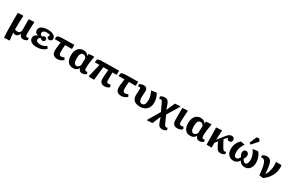

<svg xmlns="http://www.w3.org/2000/svg" viewBox="246 -2780 7512 4968"><g transform="rotate(30 4001.5 -295.5)"><path d="M99 225 83 216Q78 150 75.5 73.5Q73 -3 73 -77Q73 -96 72.5 -139.5Q72 -183 71.5 -238Q71 -293 71 -348Q71 -403 71 -447Q71 -491 71 -510L220 -520L235 -511Q229 -396 226.5 -298.5Q224 -201 224 -110Q250 -86 299 -86Q347 -86 373.5 -116.5Q400 -147 400 -205Q399 -215 399 -242.5Q399 -270 399 -307.5Q399 -345 398.5 -384Q398 -423 398 -456.5Q398 -490 398 -510L548 -520L563 -511Q557 -410 554 -325.5Q551 -241 551 -174Q551 -121 561.5 -101.5Q572 -82 599 -82Q614 -82 639 -89L652 -31Q628 -11 594 1.5Q560 14 529 14Q487 14 455.5 -13Q424 -40 414 -88H412Q400 -41 368 -13.5Q336 14 294 14Q255 14 227 -13H225Q228 47 234 101.5Q240 156 252 214Z M938 14Q830 14 769.5 -26Q709 -66 709 -137Q709 -234 816 -260V-263Q719 -288 719 -372Q719 -445 784.5 -485.5Q850 -526 972 -526Q1078 -526 1139.5 -488.5Q1201 -451 1201 -386Q1201 -350 1179.5 -330Q1158 -310 1120 -310Q1090 -310 1072.5 -325.5Q1055 -341 1055 -366Q1055 -384 1083 -425Q1047 -448 977 -448Q921 -448 889.5 -426Q858 -404 858 -367Q858 -340 874.5 -320.5Q891 -301 920 -292Q951 -330 988 -330Q1015 -330 1032 -313Q1049 -296 1049 -269Q1049 -241 1031.5 -223.5Q1014 -206 988 -206Q946 -206 917 -245Q887 -236 871 -216.5Q855 -197 855 -172Q855 -133 887.5 -112Q920 -91 980 -91Q1084 -91 1161 -152L1206 -95Q1162 -43 1092 -14.5Q1022 14 938 14Z M1556 14Q1390 14 1390 -149Q1390 -174 1393 -215Q1396 -256 1402.5 -304.5Q1409 -353 1418 -401H1237L1253 -495Q1275 -504 1310.5 -511Q1346 -518 1370 -520L1753 -526V-410L1737 -401H1549Q1543 -351 1540.5 -297.5Q1538 -244 1538 -195Q1538 -141 1554.5 -117.5Q1571 -94 1609 -94Q1654 -94 1695 -120L1728 -58Q1697 -25 1650.5 -5.5Q1604 14 1556 14Z M2020 14Q1918 14 1864.5 -54.5Q1811 -123 1811 -251Q1811 -379 1870.5 -452.5Q1930 -526 2034 -526Q2137 -526 2184 -447H2186L2193 -510L2338 -520L2354 -511Q2314 -295 2314 -172Q2314 -123 2324.5 -103Q2335 -83 2361 -83Q2374 -83 2398 -90L2411 -31Q2388 -10 2355 2Q2322 14 2291 14Q2202 14 2182 -78H2180Q2134 14 2020 14ZM2075 -80Q2134 -80 2169 -163Q2169 -213 2170 -267.5Q2171 -322 2173 -364Q2160 -395 2135 -414Q2110 -433 2079 -433Q1979 -433 1979 -259Q1979 -165 2002 -122.5Q2025 -80 2075 -80Z M2965 14Q2891 14 2855.5 -22.5Q2820 -59 2820 -137Q2820 -157 2822 -189Q2824 -221 2826.5 -259Q2829 -297 2832 -334Q2835 -371 2838 -401H2691L2648 0H2499L2482 -9L2575 -401H2435L2451 -496Q2466 -502 2488 -507Q2510 -512 2533 -515.5Q2556 -519 2572 -519L3090 -526V-410L3073 -401H2964Q2964 -345 2963.5 -283.5Q2963 -222 2963 -158Q2963 -122 2978 -107.5Q2993 -93 3029 -93Q3050 -93 3079 -105L3105 -39Q3047 14 2965 14Z M3463 14Q3297 14 3297 -149Q3297 -174 3300 -215Q3303 -256 3309.5 -304.5Q3316 -353 3325 -401H3144L3160 -495Q3182 -504 3217.5 -511Q3253 -518 3277 -520L3660 -526V-410L3644 -401H3456Q3450 -351 3447.5 -297.5Q3445 -244 3445 -195Q3445 -141 3461.5 -117.5Q3478 -94 3516 -94Q3561 -94 3602 -120L3635 -58Q3604 -25 3557.5 -5.5Q3511 14 3463 14Z M4019 13Q3903 13 3843 -41Q3783 -95 3783 -199Q3783 -260 3787 -301.5Q3791 -343 3791 -383Q3791 -426 3756 -426Q3736 -426 3719 -419L3706 -477Q3731 -497 3765.5 -509Q3800 -521 3833 -521Q3946 -521 3946 -408Q3946 -357 3941.5 -314Q3937 -271 3937 -219Q3937 -75 4030 -75Q4130 -75 4130 -248Q4130 -306 4112 -371.5Q4094 -437 4061 -499L4208 -520L4223 -511Q4256 -461 4274 -395.5Q4292 -330 4292 -263Q4292 -178 4258.5 -116Q4225 -54 4163.5 -20.5Q4102 13 4019 13Z M4814 231Q4772 231 4744.5 219Q4717 207 4697 176Q4677 145 4658 89L4620 -24H4616L4514 217L4367 225L4352 216L4562 -141L4470 -339Q4455 -376 4443 -394.5Q4431 -413 4418 -419.5Q4405 -426 4385 -426Q4378 -426 4367.5 -424Q4357 -422 4351 -419L4338 -477Q4362 -497 4394.5 -509Q4427 -521 4461 -521Q4500 -521 4526 -509.5Q4552 -498 4571.5 -470.5Q4591 -443 4609 -395L4655 -264H4659L4767 -512L4914 -520L4930 -511L4711 -152L4795 32Q4812 73 4824.5 95.5Q4837 118 4850.5 126Q4864 134 4882 134Q4895 134 4919 127L4932 187Q4878 231 4814 231Z M5137 14Q4989 14 4989 -149Q4989 -173 4989 -210.5Q4989 -248 4989 -291.5Q4989 -335 4989 -378Q4989 -421 4989 -456Q4989 -491 4989 -510L5135 -520L5150 -511Q5145 -446 5141 -380.5Q5137 -315 5135 -259.5Q5133 -204 5133 -170Q5133 -128 5148 -111Q5163 -94 5199 -94Q5237 -94 5258 -108L5285 -43Q5258 -16 5218.5 -1Q5179 14 5137 14Z M5523 14Q5421 14 5367.5 -54.5Q5314 -123 5314 -251Q5314 -379 5373.5 -452.5Q5433 -526 5537 -526Q5640 -526 5687 -447H5689L5696 -510L5841 -520L5857 -511Q5817 -295 5817 -172Q5817 -123 5827.5 -103Q5838 -83 5864 -83Q5877 -83 5901 -90L5914 -31Q5891 -10 5858 2Q5825 14 5794 14Q5705 14 5685 -78H5683Q5637 14 5523 14ZM5578 -80Q5637 -80 5672 -163Q5672 -213 5673 -267.5Q5674 -322 5676 -364Q5663 -395 5638 -414Q5613 -433 5582 -433Q5482 -433 5482 -259Q5482 -165 5505 -122.5Q5528 -80 5578 -80Z M6432 13Q6397 13 6372 4Q6347 -5 6327 -28.5Q6307 -52 6285 -94Q6276 -110 6264.5 -133.5Q6253 -157 6242 -181Q6231 -205 6224 -224L6159 -141V0H6008L5999 -510L6159 -520L6174 -511Q6167 -430 6163 -367Q6159 -304 6158 -235L6309 -425Q6354 -483 6387 -504.5Q6420 -526 6461 -526Q6500 -526 6523 -504.5Q6546 -483 6546 -446Q6546 -408 6524.5 -387Q6503 -366 6467 -366Q6436 -366 6419 -383.5Q6402 -401 6406 -429Q6390 -429 6357 -388L6318 -340Q6334 -304 6357 -262.5Q6380 -221 6417 -156Q6436 -125 6448.5 -109Q6461 -93 6473 -87.5Q6485 -82 6502 -82Q6515 -82 6538 -89L6551 -31Q6527 -11 6494.5 1Q6462 13 6432 13Z M6811 14Q6715 14 6659.5 -51Q6604 -116 6604 -227Q6604 -285 6621 -340.5Q6638 -396 6669 -442Q6700 -488 6742 -517L6861 -490Q6767 -369 6767 -218Q6767 -154 6788 -117.5Q6809 -81 6847 -81Q6877 -81 6898.5 -102.5Q6920 -124 6940 -163Q6917 -200 6907 -226.5Q6897 -253 6897 -278Q6897 -320 6920 -347.5Q6943 -375 6980 -375Q7016 -375 7039.5 -347.5Q7063 -320 7063 -278Q7063 -231 7020 -163Q7040 -125 7061.5 -103Q7083 -81 7114 -81Q7150 -81 7170.5 -120.5Q7191 -160 7191 -229Q7191 -273 7178.5 -322Q7166 -371 7144.5 -417Q7123 -463 7094 -499L7241 -520L7256 -511Q7284 -481 7306 -436Q7328 -391 7340.5 -340Q7353 -289 7353 -240Q7353 -123 7296.5 -54.5Q7240 14 7144 14Q7090 14 7045.5 -13.5Q7001 -41 6981 -87H6978Q6957 -41 6912 -13.5Q6867 14 6811 14ZM6993 -571 6946 -598 7013 -766Q7025 -797 7039 -809.5Q7053 -822 7076 -822Q7121 -822 7148 -764V-744Z M7705 18 7586 3Q7569 -221 7532.5 -323.5Q7496 -426 7435 -426Q7416 -426 7397 -419L7384 -477Q7406 -496 7445 -509Q7484 -522 7518 -522Q7565 -522 7597.5 -502Q7630 -482 7650.5 -435.5Q7671 -389 7683 -308.5Q7695 -228 7701 -108H7705Q7731 -139 7751 -187.5Q7771 -236 7782.5 -293.5Q7794 -351 7794 -408Q7794 -438 7791 -465.5Q7788 -493 7783 -512H7935L7952 -504Q7955 -490 7956 -474Q7957 -458 7957 -428Q7957 -344 7927 -262.5Q7897 -181 7840.5 -109.5Q7784 -38 7705 18Z"/></g></svg>

Font: Literata 12pt
Style: Bold
Weight: 700
Designer: Latin by Veronika Burian and Jose Scaglione. Greek by Irene Vlachou. Cyrillic by Vera Evstafieva.
Foundry: TypeTogether
Version: Version 3.002